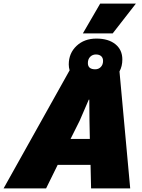

<svg xmlns="http://www.w3.org/2000/svg" viewBox="-88 -1055 797 1075"><path d="M673 -1035 543 -868H376L473 -1035ZM597 -722Q597 -684 581 -655L641 0H422L419 -132H235L170 0H-68L301 -660H302Q297 -678 297 -694Q297 -757 340.5 -798Q384 -839 452 -839Q519 -839 558 -807.5Q597 -776 597 -722ZM404 -702Q404 -667 445 -667Q464 -667 476.5 -680Q489 -693 489 -714Q489 -731 478.5 -740.5Q468 -750 449 -750Q430 -750 417 -737Q404 -724 404 -702ZM307 -277H415L413 -379L412 -497H409L358 -379Z"/></svg>

Font: Elaine Sans Black
Style: Italic
Weight: 900
Italic angle: -13°
Designer: Wei Huang
Foundry: Wei Huang
Version: Version 2.001;December 24, 2019;FontCreator 12.0.0.2547 64-b